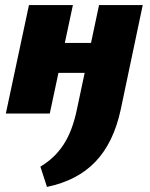

<svg xmlns="http://www.w3.org/2000/svg" viewBox="-20 -447 591 756"><path d="M165 289 139 209Q194 177 229.5 123.5Q265 70 283 -17L370 -427H542L455 -14Q427 115 356 189.5Q285 264 165 289ZM3 0 94 -427H267L176 0ZM122 -160 147 -278H421L395 -160Z"/></svg>

Font: Ysabeau Black
Style: Italic
Weight: 900
Italic angle: -12°
Version: Version 2.000;gftools[0.9.27.dev2+g8671c4b]